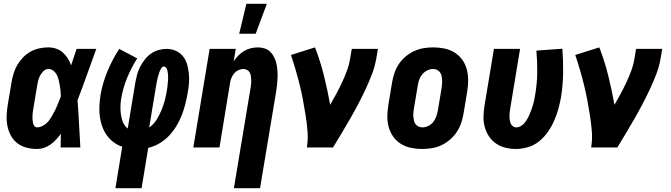

<svg xmlns="http://www.w3.org/2000/svg" viewBox="-20 -778 3540 1013"><path d="M176 8Q147 8 120 1Q93 -6 72 -22Q51 -38 38 -61.5Q25 -85 19.5 -112Q14 -139 15 -167.5Q16 -196 21 -225L41 -345Q45 -368 52 -391Q59 -414 71.5 -435.5Q84 -457 102 -475.5Q120 -494 142 -506Q164 -518 188 -523Q212 -528 235 -528Q257 -528 277 -521Q297 -514 312 -500.5Q327 -487 338 -469.5Q349 -452 355 -433Q363 -455 369.5 -476.5Q376 -498 384 -520H488Q463 -452 439 -384Q415 -316 389 -249Q394 -187 397 -124.5Q400 -62 404 0H300Q300 -18 300.5 -36Q301 -54 301 -72Q289 -56 276 -41.5Q263 -27 246.5 -15.5Q230 -4 212 2Q194 8 176 8ZM176 -106Q189 -106 201.5 -112Q214 -118 224.5 -127Q235 -136 242.5 -147.5Q250 -159 257 -171Q264 -183 270 -195Q276 -207 281 -219.5Q286 -232 291 -244.5Q296 -257 301 -269Q301 -284 299.5 -298.5Q298 -313 295.5 -327.5Q293 -342 289.5 -356.5Q286 -371 279.5 -383.5Q273 -396 261.5 -405Q250 -414 235 -414Q221 -414 210 -403.5Q199 -393 192 -380Q185 -367 181.5 -353.5Q178 -340 176 -326L156 -206Q154 -196 153 -186.5Q152 -177 151.5 -167.5Q151 -158 151.5 -148.5Q152 -139 154 -130Q156 -121 161 -113.5Q166 -106 176 -106Z M589 215 625 -4Q600 -12 579 -28Q558 -44 543 -65Q528 -86 519 -111.5Q510 -137 506.5 -164Q503 -191 504.5 -219Q506 -247 510 -275Q521 -339 546.5 -401Q572 -463 609 -520L704 -470Q673 -421 651 -368Q629 -315 620 -261Q616 -239 615.5 -217Q615 -195 618 -173.5Q621 -152 629 -132.5Q637 -113 654 -100L694 -343Q698 -364 703.5 -385Q709 -406 719.5 -426Q730 -446 744 -464Q758 -482 776.5 -495Q795 -508 816.5 -514Q838 -520 859 -520Q885 -520 907.5 -510Q930 -500 945 -481.5Q960 -463 967 -439Q974 -415 976.5 -390Q979 -365 977 -339Q975 -313 970 -287Q965 -258 957.5 -228Q950 -198 938.5 -169Q927 -140 910.5 -112.5Q894 -85 871.5 -61.5Q849 -38 821 -21.5Q793 -5 762 2L727 215ZM767 -105Q791 -122 806.5 -147Q822 -172 832.5 -198Q843 -224 850 -250.5Q857 -277 861 -304Q863 -313 863.5 -321.5Q864 -330 865 -338.5Q866 -347 866.5 -355.5Q867 -364 867 -372.5Q867 -381 866 -389Q865 -397 863.5 -405Q862 -413 857 -420Q852 -427 843 -427Q837 -427 832.5 -420.5Q828 -414 825 -407.5Q822 -401 820 -394.5Q818 -388 816 -381.5Q814 -375 812 -368Q810 -361 809 -354.5Q808 -348 806.5 -341.5Q805 -335 804 -328Z M1214 215 1302 -314Q1304 -325 1305 -335.5Q1306 -346 1305.5 -356.5Q1305 -367 1303.5 -377Q1302 -387 1297.5 -395.5Q1293 -404 1283.5 -409Q1274 -414 1264 -414Q1251 -414 1238 -408Q1225 -402 1216 -391.5Q1207 -381 1201.5 -368Q1196 -355 1194 -342L1138 0H1000L1086 -520H1224L1213 -455Q1224 -471 1237.5 -485Q1251 -499 1268 -509Q1285 -519 1303.5 -523.5Q1322 -528 1340 -528Q1359 -528 1376 -522.5Q1393 -517 1405.5 -505Q1418 -493 1426 -477Q1434 -461 1438 -443.5Q1442 -426 1443.5 -407.5Q1445 -389 1444.5 -370.5Q1444 -352 1442 -333Q1440 -314 1437 -295L1352 215ZM1242 -600 1280 -758H1388L1329 -600Z M1599 0Q1606 -43 1602.5 -85.5Q1599 -128 1592.5 -169Q1586 -210 1578.5 -250.5Q1571 -291 1561 -331Q1551 -371 1539.5 -410.5Q1528 -450 1515 -488L1642 -528Q1670 -456 1689 -379.5Q1708 -303 1722 -225Q1739 -254 1755 -284Q1771 -314 1785 -344Q1799 -374 1810.5 -405Q1822 -436 1827 -468L1836 -520H1974L1965 -468Q1958 -427 1942.5 -386.5Q1927 -346 1908.5 -306.5Q1890 -267 1869.5 -228Q1849 -189 1827 -151Q1805 -113 1782.5 -75Q1760 -37 1737 0Z M2207 8Q2177 8 2148 2Q2119 -4 2095 -19Q2071 -34 2055 -56.5Q2039 -79 2031 -107Q2023 -135 2023.5 -164.5Q2024 -194 2029 -225L2049 -345Q2053 -369 2061.5 -394Q2070 -419 2085 -441Q2100 -463 2121 -480.5Q2142 -498 2166.5 -509Q2191 -520 2216 -524Q2241 -528 2266 -528Q2296 -528 2325 -522Q2354 -516 2378 -501Q2402 -486 2418.5 -463.5Q2435 -441 2442.5 -413Q2450 -385 2450 -355.5Q2450 -326 2445 -295L2425 -175Q2421 -151 2412 -126Q2403 -101 2388 -79Q2373 -57 2352 -39.5Q2331 -22 2307 -11Q2283 0 2257.5 4Q2232 8 2207 8ZM2208 -106Q2224 -106 2239.5 -113.5Q2255 -121 2265.5 -134Q2276 -147 2281.5 -163Q2287 -179 2290 -194L2310 -314Q2312 -325 2312.5 -336Q2313 -347 2312.5 -357.5Q2312 -368 2309.5 -378.5Q2307 -389 2301 -397Q2295 -405 2285.5 -409.5Q2276 -414 2265 -414Q2249 -414 2234 -406.5Q2219 -399 2208 -386Q2197 -373 2191.5 -357Q2186 -341 2184 -326L2164 -206Q2162 -195 2161 -184Q2160 -173 2161 -162.5Q2162 -152 2164 -141.5Q2166 -131 2172.5 -123Q2179 -115 2188 -110.5Q2197 -106 2208 -106Z M2702 8Q2673 8 2645.5 1Q2618 -6 2596 -21.5Q2574 -37 2559 -60Q2544 -83 2537 -110Q2530 -137 2531 -166Q2532 -195 2537 -225L2586 -520H2724L2672 -206Q2670 -196 2669 -185.5Q2668 -175 2668 -165Q2668 -155 2669.5 -145Q2671 -135 2674.5 -126.5Q2678 -118 2686 -112Q2694 -106 2704 -106Q2717 -106 2729 -113.5Q2741 -121 2749.5 -132Q2758 -143 2764.5 -155Q2771 -167 2776 -179.5Q2781 -192 2785.5 -204.5Q2790 -217 2793.5 -229.5Q2797 -242 2799.5 -255Q2802 -268 2804 -281Q2814 -339 2814.5 -396.5Q2815 -454 2810 -511L2947 -521Q2952 -458 2951 -393.5Q2950 -329 2940 -265Q2934 -233 2925.5 -202Q2917 -171 2903.5 -140.5Q2890 -110 2870.5 -82Q2851 -54 2824.5 -32.5Q2798 -11 2765.5 -1.5Q2733 8 2702 8Z M3099 0Q3106 -43 3102.5 -85.5Q3099 -128 3092.5 -169Q3086 -210 3078.5 -250.5Q3071 -291 3061 -331Q3051 -371 3039.5 -410.5Q3028 -450 3015 -488L3142 -528Q3170 -456 3189 -379.5Q3208 -303 3222 -225Q3239 -254 3255 -284Q3271 -314 3285 -344Q3299 -374 3310.5 -405Q3322 -436 3327 -468L3336 -520H3474L3465 -468Q3458 -427 3442.5 -386.5Q3427 -346 3408.5 -306.5Q3390 -267 3369.5 -228Q3349 -189 3327 -151Q3305 -113 3282.5 -75Q3260 -37 3237 0Z"/></svg>

Font: Iosevka Curly Heavy
Style: Italic
Weight: 900
Italic angle: -9°
Monospace: yes
Designer: Belleve Invis
Foundry: Belleve Invis
Version: Version 22.1.2; ttfautohint (v1.8.4)